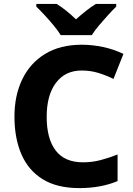

<svg xmlns="http://www.w3.org/2000/svg" viewBox="-20 -953 683 983"><path d="M398 -592Q314 -592 266.5 -529Q219 -466 219 -355Q219 -243 265 -182.5Q311 -122 405 -122Q452 -122 495.5 -133.5Q539 -145 582 -162V-26Q497 10 386 10Q272 10 198.5 -35.5Q125 -81 89.5 -163.5Q54 -246 54 -356Q54 -464 94 -547Q134 -630 211 -677Q288 -724 399 -724Q452 -724 507 -712.5Q562 -701 612 -677L561 -549Q524 -567 484 -579.5Q444 -592 398 -592ZM291 -773Q277 -796 254.5 -823Q232 -850 208.5 -875.5Q185 -901 166 -919V-933H270Q297 -916 320.5 -897Q344 -878 369 -854Q396 -878 420.5 -897.5Q445 -917 471 -933H575V-919Q557 -902 533.5 -876Q510 -850 487 -823Q464 -796 450 -773Z"/></svg>

Font: Noto Sans Oriya
Style: Bold
Weight: 700
Designer: Amélie Bonet and Sol Matas
Foundry: Google LLC
Version: Version 2.006; ttfautohint (v1.8.4.7-5d5b)